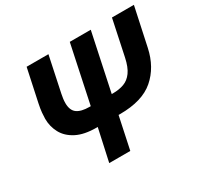

<svg xmlns="http://www.w3.org/2000/svg" viewBox="-149 -907 1150 1099"><g transform="rotate(-30 426.5 -357.0)"><path d="M277.8 0 324.2 -211.9H316.9Q235.4 -211.9 184.6 -238.3Q133.8 -264.6 110.4 -308.1Q86.9 -351.6 86.9 -402.8Q86.9 -418.5 89.1 -442.6Q91.3 -466.8 98.1 -499L144 -713.9H288.1L238.8 -480Q235.8 -465.8 233.9 -451.2Q231.9 -436.5 231.9 -422.9Q231.9 -375 259 -355Q286.1 -335 340.8 -335H349.1L429.2 -713.9H567.9L487.8 -335H496.1Q537.1 -335 569.1 -346.7Q601.1 -358.4 623.5 -389.4Q646 -420.4 658.2 -478L708 -713.9H853L798.8 -460.9Q774.4 -346.2 697 -279.1Q619.6 -211.9 472.2 -211.9H461.9L417 0Z"/></g></svg>

Font: Open Sans
Style: Bold Italic
Weight: 700
Italic angle: -12°
Designer: Monotype Design Team
Foundry: Monotype Imaging Inc.
Version: Version 3.003; ttfautohint (v1.8.4)